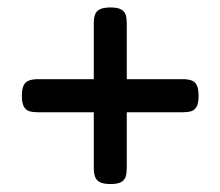

<svg xmlns="http://www.w3.org/2000/svg" viewBox="-20 -506 576 502"><path d="M269 -24.8Q250.5 -24.8 241 -29.8Q231.5 -34.8 228.4 -44.4Q225.2 -54 225.2 -66.5V-445.2Q225.2 -458.5 228.4 -467.6Q231.5 -476.8 241.1 -481.6Q250.8 -486.5 269.2 -486.5Q287.8 -486.5 296.9 -481.2Q306 -476 308.8 -466.4Q311.5 -456.8 311.5 -443.5V-67.8Q311.5 -54.5 308.8 -44.9Q306 -35.2 296.9 -30Q287.8 -24.8 269 -24.8ZM79 -212.5Q66.2 -212.5 56.9 -215.2Q47.5 -218 42.4 -227.2Q37.2 -236.5 37.2 -255Q37.2 -274.5 42.2 -283.6Q47.2 -292.8 57 -295.9Q66.8 -299 79.2 -299H457.8Q471 -299 480.2 -295.9Q489.5 -292.8 494.4 -283.5Q499.2 -274.2 499.2 -254.8Q499.2 -236.2 494.1 -227.1Q489 -218 479.8 -215.2Q470.5 -212.5 457.5 -212.5Z"/></svg>

Font: Fredoka Light
Style: Regular
Weight: 300
Designer: Ben Nathan
Foundry: Milena B. Brandão, Ben Nathan
Version: Version 2.001